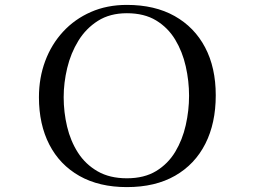

<svg xmlns="http://www.w3.org/2000/svg" viewBox="-20 -760 1040 784"><path d="M752 -369Q752 -429 738.5 -489Q725 -549 695.5 -598Q666 -647 617.5 -676.5Q569 -706 498 -706Q429 -706 380 -675Q331 -644 300 -593.5Q269 -543 254.5 -482.5Q240 -422 240 -363Q240 -302 254 -243Q268 -184 298.5 -136.5Q329 -89 378.5 -60.5Q428 -32 498 -32Q569 -32 617.5 -61.5Q666 -91 695.5 -140Q725 -189 738.5 -249Q752 -309 752 -369ZM861 -371Q861 -257 818.5 -173Q776 -89 695 -42.5Q614 4 498 4Q385 4 304.5 -41.5Q224 -87 181.5 -169.5Q139 -252 139 -363Q139 -442 164.5 -510.5Q190 -579 237.5 -630.5Q285 -682 351 -711Q417 -740 498 -740Q612 -740 693 -694.5Q774 -649 817.5 -566.5Q861 -484 861 -371Z"/></svg>

Font: Kaisei Opti
Style: Regular
Weight: 400
Designer: Font-Kai, 金井和夫
Foundry: KAZUO KANAI
Version: Version 5.003